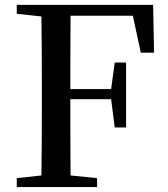

<svg xmlns="http://www.w3.org/2000/svg" viewBox="-20 -757 680 777"><path d="M517.6 -693.4H265.6Q264.6 -596.7 264.6 -396.5H429.7L444.3 -503.9H490.2V-241.2H444.3L429.7 -355.5H264.6Q264.6 -145.5 265.6 -46.9L373 -36.1V0H47.9V-36.1L147.5 -46.9Q149.4 -144.5 149.4 -342.8V-393.6Q149.4 -592.8 147.5 -690.4L47.9 -701.2V-737.3H599.6L603.5 -543.9H549.8Z"/></svg>

Font: GenYoMin JP SemiBold
Style: Regular
Weight: 600
Version: Version 1.001;PS 1;hotconv 16.6.51;makeotf.lib2.5.65220 DEVE